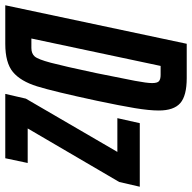

<svg xmlns="http://www.w3.org/2000/svg" viewBox="-30 -708 728 728"><g transform="rotate(90 334.0 -344.0)"><path d="M136 -688H266Q333 -688 361 -663.5Q389 -639 389 -582Q389 -546 380 -491.5Q371 -437 352 -347Q317 -184 297.5 -121Q278 -58 243 -29Q208 0 136 0H-10ZM247 -344Q268 -447 276.5 -492Q285 -537 285 -557Q285 -577 277.5 -583Q270 -589 254 -589H220L116 -99H152Q173 -99 184 -111.5Q195 -124 208 -173Q221 -222 247 -344ZM326 0 344 -78 546 -425H418L437 -510H678L660 -432L457 -85H588L570 0Z"/></g></svg>

Font: Saira Ultra Condensed
Style: Bold Italic
Weight: 700
Width: 1
Italic angle: -12°
Designer: Hector Gatti with collaboration of the Omnibus-Type team
Foundry: Omnibus-Type
Version: Version 1.001; ttfautohint (v1.8)